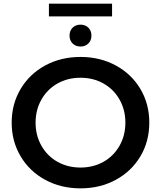

<svg xmlns="http://www.w3.org/2000/svg" viewBox="-20 -1022 882 1052"><path d="M44 -350Q44 -452 93 -534.5Q142 -617 228 -663.5Q314 -710 421 -710Q528 -710 614 -663.5Q700 -617 749 -535Q798 -453 798 -350Q798 -247 749 -165Q700 -83 614 -36.5Q528 10 421 10Q314 10 228 -36.5Q142 -83 93 -165.5Q44 -248 44 -350ZM667 -350Q667 -420 635 -476.5Q603 -533 547 -564.5Q491 -596 421 -596Q351 -596 295 -564.5Q239 -533 207 -476.5Q175 -420 175 -350Q175 -280 207 -223.5Q239 -167 295 -135.5Q351 -104 421 -104Q491 -104 547 -135.5Q603 -167 635 -223.5Q667 -280 667 -350ZM361 -827Q361 -854 378 -870.5Q395 -887 421 -887Q447 -887 464 -870.5Q481 -854 481 -827Q481 -800 464 -783.5Q447 -767 421 -767Q395 -767 378 -783.5Q361 -800 361 -827ZM248 -1002H594V-932H248Z"/></svg>

Font: APTA Sans SemiBold
Style: Bold
Weight: 600
Version: Version 7.200